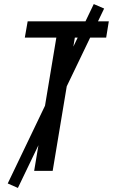

<svg xmlns="http://www.w3.org/2000/svg" viewBox="-20 -840 555 944"><path d="M148 0 257 -655H102L116 -735H515L502 -655H348L239 0ZM68 84 18 62 441 -820 492 -798Z"/></svg>

Font: Iosevka SS04 Medium
Style: Italic
Weight: 500
Italic angle: -9°
Monospace: yes
Designer: Belleve Invis
Foundry: Belleve Invis
Version: Version 19.0.0; ttfautohint (v1.8.4)